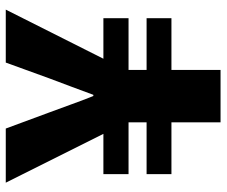

<svg xmlns="http://www.w3.org/2000/svg" viewBox="-78 -688 766 649"><g transform="rotate(-90 304.5 -363.0)"><path d="M216 0V-166H41V-250H216V-311H41V-396H177L12 -726H195L249 -580Q263 -543 276.5 -505Q290 -467 305 -430H309Q323 -468 337 -505.5Q351 -543 365 -580L418 -726H597L431 -396H568V-311H393V-250H568V-166H393V0Z"/></g></svg>

Font: Noto Sans JP Thin Black
Style: Regular
Weight: 900
Version: Version 2.004-H2;hotconv 1.0.118;makeotfexe 2.5.65603